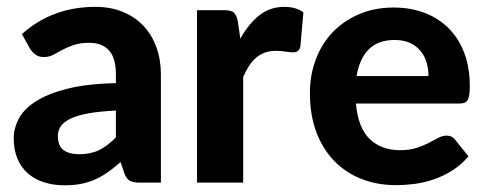

<svg xmlns="http://www.w3.org/2000/svg" viewBox="-20 -546 1453 574"><path d="M326.5 -215.5Q276 -213 242.5 -206.8Q209 -200.5 189.2 -190.5Q169.5 -180.5 161.2 -167.8Q153 -155 153 -140Q153 -110 169.8 -97.5Q186.5 -85 216.5 -85Q251 -85 276.2 -97.2Q301.5 -109.5 326.5 -135.5ZM45.5 -444Q91 -485 146 -505.2Q201 -525.5 265 -525.5Q311 -525.5 347.2 -510.5Q383.5 -495.5 408.8 -468.8Q434 -442 447.5 -405Q461 -368 461 -324V0H398Q378.5 0 368.2 -5.5Q358 -11 351.5 -28.5L340.5 -61.5Q321 -44.5 302.8 -31.5Q284.5 -18.5 265 -9.8Q245.5 -1 223.2 3.5Q201 8 173.5 8Q139.5 8 111.5 -1Q83.5 -10 63.2 -27.8Q43 -45.5 32 -72Q21 -98.5 21 -133Q21 -161.5 35.5 -190Q50 -218.5 85.2 -241.8Q120.5 -265 179.2 -280.2Q238 -295.5 326.5 -297.5V-324Q326.5 -372.5 306 -395.2Q285.5 -418 247 -418Q218.5 -418 199.5 -411.2Q180.5 -404.5 166.2 -396.8Q152 -389 139.5 -382.2Q127 -375.5 110.5 -375.5Q96 -375.5 86.2 -382.8Q76.5 -390 70 -400Z M698.5 -430.5Q723 -474.5 755 -500Q787 -525.5 830 -525.5Q865 -525.5 887 -509L878 -407Q875.5 -397 870.2 -393.2Q865 -389.5 856 -389.5Q848 -389.5 833 -391.8Q818 -394 805 -394Q786 -394 771.2 -388.5Q756.5 -383 745 -373Q733.5 -363 724.2 -348.5Q715 -334 707 -315.5V0H569V-515.5H650.5Q671.5 -515.5 679.5 -508Q687.5 -500.5 691 -482Z M1261 -318.5Q1261 -340 1255.2 -359.5Q1249.5 -379 1237 -394Q1224.5 -409 1205.5 -417.8Q1186.5 -426.5 1160 -426.5Q1110.5 -426.5 1082.5 -398.5Q1054.5 -370.5 1046 -318.5ZM1044 -236.5Q1050.5 -164 1085.2 -130.5Q1120 -97 1176 -97Q1204.5 -97 1225.2 -103.8Q1246 -110.5 1261.8 -118.8Q1277.5 -127 1290.2 -133.8Q1303 -140.5 1315.5 -140.5Q1331.5 -140.5 1340.5 -128.5L1380.5 -78.5Q1358.5 -53 1332 -36.2Q1305.5 -19.5 1277 -9.8Q1248.5 0 1219.5 3.8Q1190.5 7.5 1163.5 7.5Q1109.5 7.5 1062.8 -10.2Q1016 -28 981.2 -62.8Q946.5 -97.5 926.5 -149Q906.5 -200.5 906.5 -268.5Q906.5 -321 923.8 -367.5Q941 -414 973.5 -448.5Q1006 -483 1052.5 -503.2Q1099 -523.5 1157.5 -523.5Q1207 -523.5 1248.8 -507.8Q1290.5 -492 1320.8 -462Q1351 -432 1367.8 -388.2Q1384.5 -344.5 1384.5 -288.5Q1384.5 -273 1383 -263Q1381.5 -253 1378 -247Q1374.5 -241 1368.5 -238.8Q1362.5 -236.5 1353 -236.5Z"/></svg>

Font: Lato 2
Style: Regular
Weight: 800
Designer: Lukasz Dziedzic with Adam Twardoch and Botio Nikoltchev
Foundry: tyPoland Lukasz Dziedzic
Version: Version 2.015; 2015-08-06; http://www.latofonts.com/